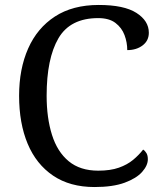

<svg xmlns="http://www.w3.org/2000/svg" viewBox="-20 -744 654 774"><path d="M361 10Q262 10 194 -36Q126 -82 91.5 -164.5Q57 -247 57 -358Q57 -466 93.5 -548.5Q130 -631 201.5 -677.5Q273 -724 378 -724Q480 -724 530 -692Q580 -660 580 -612Q580 -580 555 -561Q530 -542 493 -542Q493 -573 482 -602.5Q471 -632 445.5 -651.5Q420 -671 376 -671Q263 -671 215.5 -589.5Q168 -508 168 -358Q168 -269 189.5 -200.5Q211 -132 257 -94Q303 -56 376 -56Q425 -56 459 -68Q493 -80 516.5 -99.5Q540 -119 557 -141Q565 -136 570.5 -126.5Q576 -117 576 -102Q576 -77 553 -51Q530 -25 482.5 -7.5Q435 10 361 10Z"/></svg>

Font: Noto Serif NP Hmong
Style: Regular
Weight: 400
Designer: Dalton Maag Ltd
Foundry: Dalton Maag Ltd
Version: Version 1.001